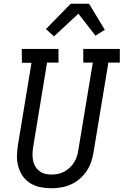

<svg xmlns="http://www.w3.org/2000/svg" viewBox="-20 -996 659 1024"><path d="M254 8Q223 8 194.5 2Q166 -4 142 -18.5Q118 -33 102 -56Q86 -79 78 -106.5Q70 -134 70.5 -164Q71 -194 76 -225L148 -661H97L96 -735H292V-662H231L157 -213Q154 -194 153.5 -176Q153 -158 156 -141Q159 -124 167.5 -109.5Q176 -95 189 -84.5Q202 -74 219 -69.5Q236 -65 254 -65Q271 -65 289 -68.5Q307 -72 322.5 -80.5Q338 -89 352 -102Q366 -115 375.5 -130.5Q385 -146 390.5 -163Q396 -180 398 -197L475 -662H424V-735H619V-662H558L479 -185Q475 -159 466.5 -133.5Q458 -108 442.5 -84.5Q427 -61 405.5 -42.5Q384 -24 358.5 -12.5Q333 -1 306.5 3.5Q280 8 254 8ZM268 -802 225 -841 357 -976H455L539 -837L489 -806L398 -923Z"/></svg>

Font: Iosevka Plex Etoile
Style: Italic
Weight: 400
Italic angle: -9°
Designer: Belleve Invis
Foundry: Belleve Invis
Version: Version 25.1.1; ttfautohint (v1.8.4)